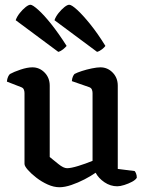

<svg xmlns="http://www.w3.org/2000/svg" viewBox="-20 -783 608 807"><path d="M230 4Q206 4 180.5 -7.5Q155 -19 133 -36Q111 -53 97 -69Q83 -85 83 -94V-392Q83 -400 80 -407Q77 -414 68 -417L9 -440Q10 -452 14 -460.5Q18 -469 22 -472Q38 -481 66.5 -490.5Q95 -500 116 -500Q146 -500 167.5 -478Q189 -456 189 -423V-123Q204 -111 225.5 -93.5Q247 -76 262 -76Q278 -76 309 -85.5Q340 -95 369 -107V-392Q369 -400 366 -407Q363 -414 354 -417L282 -442Q283 -454 286.5 -461.5Q290 -469 293 -472Q304 -478 324 -484.5Q344 -491 366 -495.5Q388 -500 402 -500Q432 -500 453.5 -478Q475 -456 475 -423V-73L546 -64Q549 -61 552 -53.5Q555 -46 555 -36Q550 -27 535 -19Q520 -11 502.5 -5.5Q485 0 473 0Q444 0 419 -17Q394 -34 382 -57Q362 -43 335 -29Q308 -15 280 -5.5Q252 4 230 4ZM225 -565 46 -698Q51 -713 63 -728Q75 -743 87.5 -753Q100 -763 108 -763Q117 -763 141 -741.5Q165 -720 196 -681Q227 -642 260 -590Q255 -584 245.5 -576Q236 -568 225 -565ZM388 -565 209 -698Q214 -713 226 -728Q238 -743 250.5 -753Q263 -763 271 -763Q281 -763 304.5 -741.5Q328 -720 359.5 -681Q391 -642 423 -590Q419 -584 409 -576Q399 -568 388 -565Z"/></svg>

Font: Texturina 72pt SemiBold
Style: Regular
Weight: 600
Designer: Guillermo Torres Carreño
Foundry: Omnibus-Type
Version: Version 1.002; ttfautohint (v1.8.3)